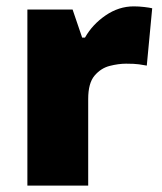

<svg xmlns="http://www.w3.org/2000/svg" viewBox="-20 -583 509 603"><path d="M400 -563Q416 -563 433 -561Q450 -559 458 -557L441 -377Q431 -379 416.5 -381Q402 -383 376 -383Q352 -383 324.5 -376Q297 -369 277 -345.5Q257 -322 257 -272V0H66V-553H208L238 -465H247Q270 -506 311.5 -534.5Q353 -563 400 -563Z"/></svg>

Font: Noto Sans Black
Style: Regular
Weight: 900
Designer: Monotype Design Team
Foundry: Monotype Imaging Inc.
Version: Version 2.007